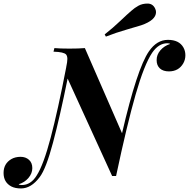

<svg xmlns="http://www.w3.org/2000/svg" viewBox="-100 -976 1053 1070"><path d="M921.4 -623Q896 -578.6 841.8 -578.1Q809.1 -578.1 791 -594.7Q772.9 -611.3 772.9 -640.6Q772.5 -670.9 793.9 -695.8Q815.4 -720.7 848.1 -731Q844.2 -734.9 832 -734.9Q784.2 -734.9 748 -682.1Q703.6 -615.7 655.8 -449.2Q607.9 -282.7 546.9 4.9H524.9L276.9 -538.1Q233.9 -325.7 195.3 -180.7Q156.7 -35.6 121.1 11.2Q73.7 74.2 17.1 74.2Q-15.6 74.2 -37.1 63Q-80.1 40 -80.1 -12.2Q-80.1 -64.5 -36.1 -89.8Q-15.6 -101.6 14.2 -102.1Q43 -102.1 61.5 -85.4Q80.1 -68.8 80.1 -39.1Q80.1 -9.8 58.6 15.6Q37.1 41 3.9 50.8Q8.8 55.2 21 55.2Q72.3 55.2 105 1Q142.6 -57.6 182.6 -209.5Q222.7 -361.3 269 -601.1V-602.1Q275.4 -631.8 275.4 -647.5Q275.4 -663.1 268.6 -671.9Q256.3 -686.5 198.2 -688L203.1 -708Q234.9 -705.1 286.6 -705.1Q338.4 -705.1 373 -708L580.1 -233.4Q663.6 -593.8 730 -689.9Q773.9 -753.9 835.9 -753.9Q897.9 -753.9 921.9 -711.9Q933.1 -692.4 933.1 -668Q933.1 -643.6 921.4 -623ZM764.2 -929.2Q769.5 -918.5 769.5 -908.7Q769.5 -863.3 686.5 -835Q666 -828.1 605.5 -811Q545.9 -793.9 490.2 -772L483.4 -784.2Q529.3 -820.3 570.3 -859.4Q611.3 -898.4 630.9 -915Q650.4 -932.6 671.9 -944.3Q693.4 -956.1 722.2 -956.1Q751 -956.1 764.2 -929.2Z"/></svg>

Font: PlayfairDisplay-BoldItalic
Style: Bold Italic
Weight: 700
Italic angle: -14.9847°
Designer: Claus Eggers Sørensen
Foundry: Claus Eggers Sørensen
Version: Version 1.002;PS 001.002;hotconv 1.0.70;makeotf.lib2.5.58329